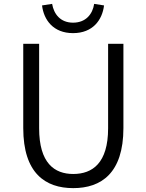

<svg xmlns="http://www.w3.org/2000/svg" viewBox="-20 -958 756 991"><path d="M358 13C502 13 617 -64 617 -297V-732H538V-296C538 -116 457 -60 358 -60C261 -60 182 -116 182 -296V-732H100V-297C100 -64 214 13 358 13ZM357 -787C459 -787 508 -855 517 -930L466 -938C458 -885 423 -841 357 -841C292 -841 258 -885 249 -938L197 -930C206 -855 255 -787 357 -787Z"/></svg>

Font: Noto Sans HK DemiLight
Style: Regular
Weight: 350
Designer: Ryoko NISHIZUKA 西塚涼子 (kana, bopomofo & ideographs); Paul D. Hunt (Latin, Greek & Cyrillic); Sandoll Communications 산돌커뮤니
Foundry: Adobe
Version: Version 2.004;hotconv 1.0.118;makeotfexe 2.5.65603